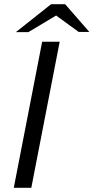

<svg xmlns="http://www.w3.org/2000/svg" viewBox="-20 -900 448 920"><path d="M46 0 182 -700H266L130 0ZM56 -746 225 -880H292L266 -836L116 -746ZM357 -747 232 -838 225 -880H292L408 -747Z"/></svg>

Font: REM Light
Style: Italic
Weight: 300
Italic angle: -11°
Designer: Octavio Pardo
Foundry: Ashler Design
Version: Version 1.005;gftools[0.9.28]